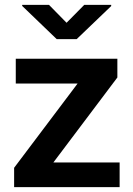

<svg xmlns="http://www.w3.org/2000/svg" viewBox="-20 -770 546 790"><path d="M472.2 -101.6V0H38.1V-79.6L299.3 -426.3H44.9V-528.3H462.9V-451.2L199.7 -101.6ZM181.6 -750 253.9 -676.3 326.7 -750H437.5V-745.1L295.4 -608.9H213.4L71.3 -745.6V-750Z"/></svg>

Font: Vazirmatn UI SemiBold
Style: Regular
Weight: 600
Designer: Saber Rastikerdar
Foundry: Saber Rastikerdar
Version: Version 33.003